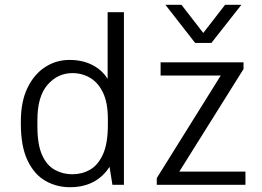

<svg xmlns="http://www.w3.org/2000/svg" viewBox="-20 -771 1093 801"><path d="M272 10Q216 10 169.5 -16.5Q123 -43 95 -101.5Q67 -160 67 -254V-265Q67 -347 94.5 -404Q122 -461 168 -491Q214 -521 270 -521Q324 -521 365 -500Q406 -479 429 -442V-720H497V0H449L437 -75Q410 -33 368.5 -11.5Q327 10 272 10ZM282 -44Q322 -44 355.5 -63Q389 -82 409.5 -127Q430 -172 430 -249V-275Q430 -342 410 -384Q390 -426 356.5 -446Q323 -466 282 -466Q221 -466 178.5 -417.5Q136 -369 136 -270V-244Q136 -168 155.5 -124.5Q175 -81 208.5 -62.5Q242 -44 282 -44ZM634 0V-28L901 -456H650V-511H996V-483L728 -55H1004V0ZM987 -751 862 -592H794L670 -751H737L847 -609H809L919 -751Z"/></svg>

Font: Chivo Medium ExtraLight
Style: Regular
Weight: 250
Version: Version 2.002